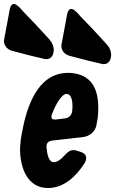

<svg xmlns="http://www.w3.org/2000/svg" viewBox="-53 -940 580 967"><path d="M217 -683 218 -687C218 -706 210 -724 198 -739L155 -786C130 -813 107 -838 84 -861C71 -874 59 -887 46 -902L41 -906C32 -915 24 -920 17 -920C7 -920 0 -911 -4 -893L-12 -849C-17 -822 -22 -796 -27 -769L-31 -748C-32 -743 -33 -739 -33 -734C-33 -715 -21 -692 8 -684L31 -678C75 -666 119 -655 163 -645L167 -644C172 -643 176 -642 180 -642C197 -642 214 -652 217 -680ZM506 -658 507 -662C507 -681 500 -699 487 -714L444 -761C419 -788 396 -813 373 -836C360 -849 348 -862 335 -877L330 -881C321 -890 313 -895 306 -895C296 -895 289 -886 285 -868L277 -824C272 -797 267 -771 262 -744L258 -723C257 -718 256 -714 256 -709C256 -690 268 -667 297 -659L320 -653C364 -641 408 -630 452 -620L456 -619C461 -618 465 -617 469 -617C486 -617 503 -627 506 -655ZM373 -118C378 -127 381 -135 381 -142C381 -149 381 -165 356 -174L331 -182C326 -183 322 -184 318 -184C306 -184 292 -181 269 -154C256 -139 235 -123 218 -123C191 -123 184 -167 181 -200C181 -220 190 -229 210 -232L367 -250C399 -254 425 -277 432 -306C435 -321 436 -333 439 -345C441 -362 442 -379 442 -396C442 -493 408 -566 300 -573H290C133 -573 80 -396 57 -269C53 -249 50 -228 49 -208C48 -201 48 -195 48 -189C48 -100 82 7 189 7C268 7 330 -51 373 -118ZM310 -377C307 -360 295 -347 276 -344L228 -338C217 -338 206 -338 206 -352C206 -355 207 -359 208 -363C231 -424 261 -467 281 -467H282C313 -467 315 -411 310 -377Z"/></svg>

Font: Bangerz
Style: Bold
Weight: 700
Designer: vernon adams
Foundry: Vernon Adams
Version: Version 2.10;December 28, 2023;FontCreator 13.0.0.2683 64-bi